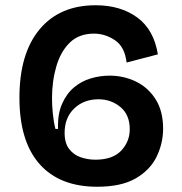

<svg xmlns="http://www.w3.org/2000/svg" viewBox="-20 -696 693 731"><path d="M350 15Q207 15 130.5 -71.5Q54 -158 54 -324Q54 -492 130.5 -584Q207 -676 344 -676Q439 -676 502.5 -629.5Q566 -583 581 -489L462 -458Q455 -518 417.5 -543Q380 -568 338 -568Q281 -568 246 -534Q211 -500 194.5 -443.5Q178 -387 178 -321Q178 -296 181 -264.5Q184 -233 191 -205H201Q199 -261 216 -300Q233 -339 261.5 -363Q290 -387 325.5 -397.5Q361 -408 397 -408Q451 -408 497.5 -385.5Q544 -363 572.5 -318Q601 -273 601 -206Q601 -151 576.5 -100Q552 -49 497 -17Q442 15 350 15ZM343 -88Q409 -88 441.5 -122.5Q474 -157 474 -204Q474 -259 438.5 -288.5Q403 -318 355 -318Q299 -318 262.5 -283Q226 -248 226 -190Q226 -151 243.5 -128.5Q261 -106 288 -97Q315 -88 343 -88Z"/></svg>

Font: Bricolage Grotesque 12pt SemiBold
Style: Regular
Weight: 600
Designer: Mathieu Triay
Foundry: Atelier Triay
Version: Version 1.001; ttfautohint (v1.8.4.7-5d5b);gftools[0.9.33.de